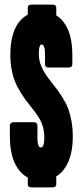

<svg xmlns="http://www.w3.org/2000/svg" viewBox="-20 -806 360 836"><path d="M277 -333Q297 -276 297 -214Q297 -124 263 -75Q247 -51 225 -38V-4Q225 10 208 10H118Q101 10 101 -4V-33Q74 -47 56 -75Q23 -124 23 -212V-260Q23 -266 28 -270Q33 -274 39 -274H128Q134 -274 138.5 -270Q143 -266 143 -260V-205Q143 -182 148 -172Q151 -164 158 -164Q165 -164 166 -168Q173 -179 173 -207Q173 -242 161 -271Q150 -298 114 -342Q65 -402 45 -452Q25 -504 25 -565Q25 -653 57 -702Q75 -729 101 -742V-772Q101 -786 118 -786H208Q225 -786 225 -772V-739Q247 -726 263 -701Q295 -654 295 -564V-527Q295 -512 280 -512H190Q176 -512 176 -527V-570Q176 -597 169 -608Q166 -612 162 -612Q155 -612 153 -604Q149 -595 149 -573Q149 -540 161 -515Q173 -486 208 -443Q257 -383 277 -333Z"/></svg>

Font: Grith.
Style: Regular
Weight: 400
Designer: Yosi Nasution
Version: Version 1.000;hotconv 1.0.109;makeotfexe 2.5.65596